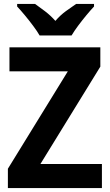

<svg xmlns="http://www.w3.org/2000/svg" viewBox="-20 -954 558 974"><path d="M497 0H20V-98L324 -592H28V-714H489V-616L185 -122H497ZM181 -774Q169 -795 148.5 -822.5Q128 -850 106 -876.5Q84 -903 67 -921V-934H158Q181 -918 209 -896.5Q237 -875 261 -848Q285 -876 313.5 -897Q342 -918 366 -934H457V-921Q440 -903 418 -876.5Q396 -850 376 -823Q356 -796 343 -774Z"/></svg>

Font: Noto Sans Sinhala SemiCondensed
Style: Bold
Weight: 700
Width: 4
Designer: Jelle Bosma - Monotype Design Team
Foundry: Monotype Imaging Inc.
Version: Version 2.006; ttfautohint (v1.8.4.7-5d5b)